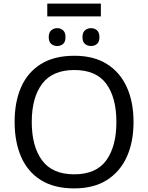

<svg xmlns="http://www.w3.org/2000/svg" viewBox="-20 -1034 821 1064"><path d="M539 -1014V-943H242V-1014ZM297 -878Q316 -878 329.5 -866Q343 -854 343 -828Q343 -802 329.5 -790.5Q316 -779 297 -779Q278 -779 264 -790.5Q250 -802 250 -828Q250 -854 264 -866Q278 -878 297 -878ZM484 -878Q504 -878 517.5 -866Q531 -854 531 -828Q531 -802 517.5 -790.5Q504 -779 484 -779Q465 -779 451 -790.5Q437 -802 437 -828Q437 -854 451 -866Q465 -878 484 -878ZM720 -358Q720 -247 682.5 -164.5Q645 -82 572 -36Q499 10 391 10Q280 10 206.5 -36Q133 -82 97 -165Q61 -248 61 -359Q61 -469 97 -551Q133 -633 206.5 -679Q280 -725 392 -725Q499 -725 572 -679.5Q645 -634 682.5 -551.5Q720 -469 720 -358ZM156 -358Q156 -223 213 -145.5Q270 -68 391 -68Q513 -68 569 -145.5Q625 -223 625 -358Q625 -493 569 -569.5Q513 -646 392 -646Q271 -646 213.5 -569.5Q156 -493 156 -358Z"/></svg>

Font: TSCustom
Style: Regular
Weight: 400
Designer: Monotype Design Team
Foundry: Monotype Imaging Inc.
Version: Version 2.004; ttfautohint (v1.8.3) -l 8 -r 50 -G 200 -x 14 